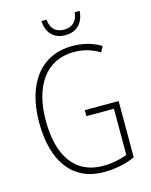

<svg xmlns="http://www.w3.org/2000/svg" viewBox="-133 -989 850 1084"><g transform="rotate(-15 292.0 -447.5)"><path d="M440 -905H411C407 -856 379 -825 329 -825C278 -825 250 -855 247 -905H217C220 -832 264 -793 328 -793C394 -793 436 -836 440 -905ZM323 -356V-321H484V-51C445 -36 395 -25 343 -25C176 -25 95 -153 95 -355C95 -553 181 -689 348 -689C397 -689 446 -678 497 -647L514 -680C461 -712 407 -724 348 -724C156 -724 56 -572 56 -355C56 -138 147 10 339 10C400 10 466 -2 521 -27V-356Z"/></g></svg>

Font: Noto Sans Gurmukhi Condensed ExtraLight
Style: Regular
Weight: 200
Width: 3
Designer: Jelle Bosma - Monotype Design Team
Foundry: Monotype Imaging Inc.
Version: Version 2.004